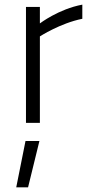

<svg xmlns="http://www.w3.org/2000/svg" viewBox="-20 -530 395 828"><path d="M92 0H152V-373C152 -373 240 -430 335 -449V-510C233 -491 152 -429 152 -429V-500H92ZM50 278H101L150 78H90Z"/></svg>

Font: TitilliumText22L
Style: 250 wt
Weight: 300
Designer: Campivisivi
Foundry: Campivisivi
Version: 1.000